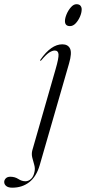

<svg xmlns="http://www.w3.org/2000/svg" viewBox="-155 -648 408 912"><path d="M177.5 -524Q153.5 -524 153.5 -548Q153.5 -561.5 161.2 -580.2Q169 -599 181.8 -613.5Q194.5 -628 208 -628Q221.5 -628 227.2 -620.8Q233 -613.5 233 -604Q233 -587.5 225 -569Q217 -550.5 204.5 -537.2Q192 -524 177.5 -524ZM173 -346.5 33.5 137Q17.5 191.5 -16.2 217.5Q-50 243.5 -96.5 243.5Q-115.5 243.5 -125.2 235.8Q-135 228 -135 216.5Q-135 207 -127.5 199.2Q-120 191.5 -106 191.5Q-84.5 191.5 -68 202.2Q-51.5 213 -34.5 213Q-20 213 -7.8 202Q4.5 191 9 167.5Q12.5 151.5 7.5 134.5Q2.5 117.5 -1.8 100.2Q-6 83 -1.5 66L109 -319Q124.5 -372.5 123 -390.2Q121.5 -408 105 -408Q94 -408 79.2 -398.8Q64.5 -389.5 41.5 -362Q38 -358 36 -359.5Q34.5 -360.5 37 -364.5Q88 -437.5 141 -437.5Q168 -437.5 177.8 -417Q187.5 -396.5 173 -346.5Z"/></svg>

Font: Fraunces 144pt S000 Light
Style: Italic
Weight: 300
Italic angle: -16°
Version: Version 1.000; ttfautohint (v1.8.3)